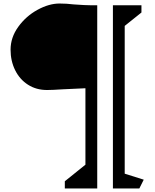

<svg xmlns="http://www.w3.org/2000/svg" viewBox="-20 -816 878 1090"><path d="M398 -791Q466 -786 500 -786H532V254H348V213L465 119V-315Q428 -314 337 -309Q275 -305 247 -305Q186 -305 139 -335Q92 -365 66 -417.5Q40 -470 40 -534Q40 -603 83.5 -663.5Q127 -724 192.5 -760Q258 -796 318 -796Q358 -796 398 -791ZM771 254H621V-786H783V-745L688 -669V170L796 204Z"/></svg>

Font: Inknut Antiqua SemiBold
Style: Regular
Weight: 600
Designer: Claus Eggers Sørensen
Foundry: Claus Eggers Sørensen
Version: Version 1.003; ttfautohint (v1.8.2) -l 8 -r 50 -G 200 -x 14 